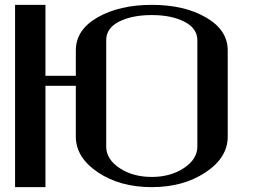

<svg xmlns="http://www.w3.org/2000/svg" viewBox="-20 -770 1040 790"><path d="M917 -208Q917 -121.1 825.2 -60.5Q733.4 0 604.5 0Q473.6 0 382.8 -61Q292 -122.1 292 -208V-417H167V0H42V-750H167V-458H292V-562.5Q292 -647.5 381.8 -698.7Q471.7 -750 604.5 -750Q738.3 -750 827.6 -698.2Q917 -646.5 917 -562.5ZM792 -167V-604.5Q792 -653.3 738.8 -680.7Q685.5 -708 604.5 -708Q523.4 -708 470.2 -681.2Q417 -654.3 417 -604.5V-167Q417 -115.2 471.7 -78.6Q526.4 -42 604.5 -42Q681.6 -42 736.8 -78.6Q792 -115.2 792 -167Z"/></svg>

Font: okolaks
Style: Bold
Weight: 600
Width: 8
Version: Version 000.6.0